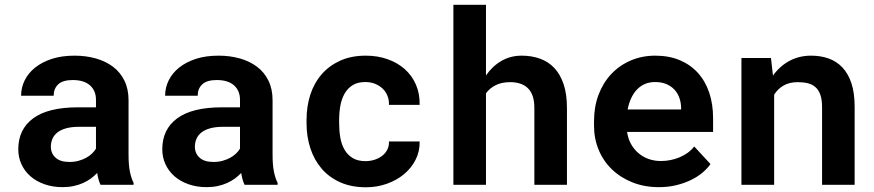

<svg xmlns="http://www.w3.org/2000/svg" viewBox="-20 -770 3641 800"><path d="M398.9 0Q394 -9.8 390.6 -22.5Q387.2 -35.2 384.8 -49.3Q373.5 -37.1 358.9 -26.4Q344.2 -15.6 326.4 -7.6Q308.6 0.5 287.1 5.1Q265.6 9.8 240.7 9.8Q200.2 9.8 166.3 -2Q132.3 -13.7 107.9 -34.7Q83.5 -55.7 69.8 -84.7Q56.2 -113.8 56.2 -147.9Q56.2 -231.4 118.4 -277.1Q180.7 -322.8 304.2 -322.8H379.9V-354Q379.9 -392.1 355 -414.3Q330.1 -436.5 283.2 -436.5Q241.7 -436.5 222.7 -418.7Q203.6 -400.9 203.6 -371.1H67.9Q67.9 -404.8 82.8 -435.1Q97.7 -465.3 126.2 -488.3Q154.8 -511.2 196 -524.7Q237.3 -538.1 290.5 -538.1Q338.4 -538.1 379.6 -526.4Q420.9 -514.6 451.2 -491.7Q481.4 -468.8 498.5 -433.8Q515.6 -398.9 515.6 -353V-126.5Q515.6 -84 521 -56.2Q526.4 -28.3 536.6 -8.3V0ZM269.5 -95.2Q290 -95.2 307.6 -100.1Q325.2 -105 339.4 -112.8Q353.5 -120.6 363.8 -130.6Q374 -140.6 379.9 -150.9V-241.7H310.5Q278.8 -241.7 256.3 -235.6Q233.9 -229.5 219.7 -218.5Q205.6 -207.5 198.7 -192.1Q191.9 -176.8 191.9 -158.7Q191.9 -131.3 211.2 -113.3Q230.5 -95.2 269.5 -95.2Z M999 0Q994.1 -9.8 990.7 -22.5Q987.3 -35.2 984.9 -49.3Q973.6 -37.1 959 -26.4Q944.3 -15.6 926.5 -7.6Q908.7 0.5 887.2 5.1Q865.7 9.8 840.8 9.8Q800.3 9.8 766.4 -2Q732.4 -13.7 708 -34.7Q683.6 -55.7 669.9 -84.7Q656.2 -113.8 656.2 -147.9Q656.2 -231.4 718.5 -277.1Q780.8 -322.8 904.3 -322.8H980V-354Q980 -392.1 955.1 -414.3Q930.2 -436.5 883.3 -436.5Q841.8 -436.5 822.8 -418.7Q803.7 -400.9 803.7 -371.1H668Q668 -404.8 682.9 -435.1Q697.8 -465.3 726.3 -488.3Q754.9 -511.2 796.1 -524.7Q837.4 -538.1 890.6 -538.1Q938.5 -538.1 979.7 -526.4Q1021 -514.6 1051.3 -491.7Q1081.5 -468.8 1098.6 -433.8Q1115.7 -398.9 1115.7 -353V-126.5Q1115.7 -84 1121.1 -56.2Q1126.5 -28.3 1136.7 -8.3V0ZM869.6 -95.2Q890.1 -95.2 907.7 -100.1Q925.3 -105 939.5 -112.8Q953.6 -120.6 963.9 -130.6Q974.1 -140.6 980 -150.9V-241.7H910.6Q878.9 -241.7 856.4 -235.6Q834 -229.5 819.8 -218.5Q805.7 -207.5 798.8 -192.1Q792 -176.8 792 -158.7Q792 -131.3 811.3 -113.3Q830.6 -95.2 869.6 -95.2Z M1502.9 -98.6Q1522.9 -98.6 1541 -104.5Q1559.1 -110.4 1572.8 -121.1Q1586.4 -131.8 1594 -147Q1601.6 -162.1 1600.6 -180.7H1728.5Q1729.5 -139.6 1711.7 -104.5Q1693.8 -69.3 1663.1 -43.9Q1632.3 -18.6 1591.6 -4.2Q1550.8 10.3 1505.4 10.3Q1443.8 10.3 1397.5 -10.5Q1351.1 -31.2 1320.1 -67.4Q1289.1 -103.5 1273.2 -152.1Q1257.3 -200.7 1257.3 -256.3V-271Q1257.3 -326.7 1272.9 -375.2Q1288.6 -423.8 1319.8 -460Q1351.1 -496.1 1397.2 -517.1Q1443.4 -538.1 1504.4 -538.1Q1553.2 -538.1 1594.7 -523.4Q1636.2 -508.8 1666.3 -482.2Q1696.3 -455.6 1712.9 -417.7Q1729.5 -379.9 1728.5 -333H1600.6Q1601.6 -352.5 1594.7 -370.1Q1587.9 -387.7 1574.7 -400.4Q1561.5 -413.1 1543 -420.7Q1524.4 -428.2 1502.4 -428.2Q1470.2 -428.2 1449.2 -415Q1428.2 -401.9 1415.8 -379.9Q1403.3 -357.9 1398.2 -329.6Q1393.1 -301.3 1393.1 -271V-256.3Q1393.1 -225.6 1397.9 -197Q1402.8 -168.5 1415.3 -146.7Q1427.7 -125 1449 -111.8Q1470.2 -98.6 1502.9 -98.6Z M2004.9 -455.6Q2031.2 -494.1 2069.1 -516.1Q2106.9 -538.1 2153.8 -538.1Q2195.3 -538.1 2230 -525.6Q2264.6 -513.2 2289.6 -486.8Q2314.5 -460.4 2328.4 -419.2Q2342.3 -377.9 2342.3 -319.8V0H2206.5V-320.8Q2206.5 -349.1 2199.5 -369.6Q2192.4 -390.1 2179.2 -402.8Q2166 -415.5 2147.5 -421.6Q2128.9 -427.7 2105.5 -427.7Q2071.3 -427.7 2046.1 -415.5Q2021 -403.3 2004.9 -381.3V0H1869.1V-750H2004.9Z M2725.6 9.8Q2664.6 9.8 2614.7 -10.3Q2564.9 -30.3 2529.3 -64.7Q2493.7 -99.1 2474.4 -145.8Q2455.1 -192.4 2455.1 -245.6V-265.1Q2455.1 -325.7 2474.1 -375.7Q2493.2 -425.8 2527.3 -461.9Q2561.5 -498 2608.4 -518.1Q2655.3 -538.1 2710.4 -538.1Q2767.6 -538.1 2812.3 -519.3Q2856.9 -500.5 2887.9 -466.3Q2918.9 -432.1 2935.1 -384Q2951.2 -335.9 2951.2 -277.8V-220.2H2592.8Q2596.7 -193.4 2608.6 -171.1Q2620.6 -148.9 2639.2 -132.8Q2657.7 -116.7 2681.6 -107.9Q2705.6 -99.1 2733.9 -99.1Q2753.9 -99.1 2773.7 -103Q2793.5 -106.9 2811.5 -114.5Q2829.6 -122.1 2845.2 -133.3Q2860.8 -144.5 2872.6 -159.7L2940.4 -86.4Q2927.7 -68.4 2907.5 -51Q2887.2 -33.7 2859.6 -20.3Q2832 -6.8 2798.3 1.5Q2764.6 9.8 2725.6 9.8ZM2709.5 -428.2Q2686.5 -428.2 2667.5 -420.2Q2648.4 -412.1 2634 -397Q2619.6 -381.8 2609.9 -360.8Q2600.1 -339.8 2595.2 -314H2817.9V-324.7Q2816.9 -346.2 2809.6 -365.2Q2802.2 -384.3 2788.6 -398.2Q2774.9 -412.1 2755.1 -420.2Q2735.4 -428.2 2709.5 -428.2Z M3192.4 -528.3 3200.7 -455.1Q3229 -494.6 3269.5 -516.4Q3310.1 -538.1 3359.4 -538.1Q3399.4 -538.1 3432.6 -526.4Q3465.8 -514.6 3490 -489Q3514.2 -463.4 3527.6 -423.1Q3541 -382.8 3541 -325.2V0H3405.3V-323.2Q3405.3 -354.5 3398.2 -374.8Q3391.1 -395 3377.9 -406.7Q3364.7 -418.5 3346.2 -423.1Q3327.6 -427.7 3304.2 -427.7Q3269.5 -427.7 3245.1 -413.8Q3220.7 -399.9 3205.6 -375.5V0H3069.3V-528.3Z"/></svg>

Font: Roboto Mono
Style: Bold
Weight: 700
Designer: Google
Version: Version 2.000985; 2015; ttfautohint (v1.3)